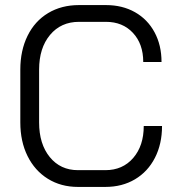

<svg xmlns="http://www.w3.org/2000/svg" viewBox="-20 -728 700 756"><path d="M60 -246V-454Q60 -529 88.5 -587Q117 -645 169.5 -676.5Q222 -708 291 -708H397Q462 -708 511.5 -680Q561 -652 588.5 -601Q616 -550 616 -484H544Q544 -555 503.5 -598.5Q463 -642 397 -642H291Q220 -642 177 -590.5Q134 -539 134 -454V-246Q134 -161 176 -109.5Q218 -58 287 -58H395Q463 -58 504.5 -106Q546 -154 546 -232H618Q618 -161 590 -106.5Q562 -52 511.5 -22Q461 8 395 8H287Q220 8 168.5 -24Q117 -56 88.5 -113.5Q60 -171 60 -246Z"/></svg>

Font: Stavian Regular
Style: Regular
Weight: 400
Version: Version 1.000; ttfautohint (v1.6)